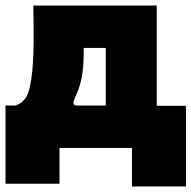

<svg xmlns="http://www.w3.org/2000/svg" viewBox="-27 -537 695 697"><path d="M-7 130H189V0H452V140H648V-153H542V-517H94C96 -388 97 -289 81 -220C72 -178 53 -162 29 -154H-7ZM252 -154C241 -154 237 -162 241 -172L257 -210C272 -253 277 -287 277 -363H357V-154Z"/></svg>

Font: Finlandica Black
Style: Regular
Weight: 900
Designer: Niklas Ekholm, Juho Hiilivirta, Jaakko Suomalainen
Foundry: Helsinki Type Studio
Version: Version 2.000;Glyphs 3.2 (3202)